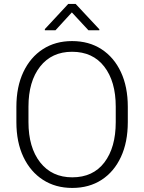

<svg xmlns="http://www.w3.org/2000/svg" viewBox="-20 -925 717 955"><path d="M615.7 -393.6V-317.9Q615.7 -217.8 581.5 -144.3Q547.4 -70.8 485.4 -30.5Q423.3 9.8 339.4 9.8Q256.3 9.8 193.8 -30.5Q131.3 -70.8 96.4 -144.3Q61.5 -217.8 61.5 -317.9V-393.6Q61.5 -493.2 96.2 -566.7Q130.9 -640.1 193.1 -680.4Q255.4 -720.7 338.4 -720.7Q422.4 -720.7 484.6 -680.4Q546.9 -640.1 581.3 -566.7Q615.7 -493.2 615.7 -393.6ZM555.7 -317.9V-394.5Q555.7 -520 498.5 -593.8Q441.4 -667.5 338.4 -667.5Q237.3 -667.5 179.4 -593.8Q121.6 -520 121.6 -394.5V-317.9Q121.6 -191.4 179.9 -117.2Q238.3 -43 339.4 -43Q442.9 -43 499.3 -117.2Q555.7 -191.4 555.7 -317.9ZM356.4 -905.3 474.1 -779.3V-774.4H419.9L337.4 -863.3L255.9 -774.4H203.1V-780.3L319.3 -905.3Z"/></svg>

Font: Vazirmatn RD UI FD ExtraLight
Style: Regular
Weight: 200
Designer: Saber Rastikerdar
Foundry: Saber Rastikerdar
Version: Version 33.003